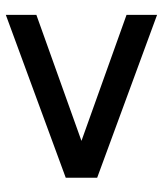

<svg xmlns="http://www.w3.org/2000/svg" viewBox="30 -686 560 660"><g transform="rotate(-90 310.0 -356.0)"><path d="M111 -340V-372L589 -201V-96L29 -302V-410L589 -616V-511Z"/></g></svg>

Font: Unbounded Variable
Style: Regular
Weight: 400
Designer: Luke Prowse, Jean-Baptiste Morizot, Fátima Lázaro, Florian Runge
Foundry: NaN
Version: Version 1.600;FEAKit 1.0